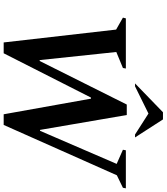

<svg xmlns="http://www.w3.org/2000/svg" viewBox="49 -951 907 1045"><g transform="rotate(90 502.5 -428.5)"><path d="M211 5 141 -607 76 -644 80 -660H353L350 -644L263 -608L307 -191H312L549 -665H606L687 -193H692L872 -610L795 -644L798 -660H1005L1002 -644L934 -611L660 5H602L517 -470H511L270 5ZM434 -710 591 -862H630L728 -710H712L598 -783L450 -710Z"/></g></svg>

Font: Spectral SemiBold
Style: Italic
Weight: 600
Italic angle: -10°
Designer: Jean-Baptiste Levee
Foundry: Production Type
Version: Version 2.001